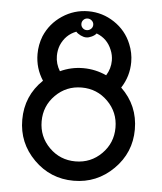

<svg xmlns="http://www.w3.org/2000/svg" viewBox="-51 -745 666 790"><g transform="rotate(5 282.0 -350.0)"><path d="M103 -581Q89 -545 89 -507Q89 -448 121 -399Q50 -331 50 -232Q50 -136 118 -68Q186 0 282 0Q378 0 446.5 -68Q515 -136 515 -232Q515 -331 444 -399Q476 -448 476 -507Q476 -545 461 -581Q439 -635 390 -667.5Q341 -700 282.5 -700Q224 -700 175 -667.5Q126 -635 103 -581ZM299.5 -663Q307 -656 307 -646Q307 -636 299.5 -629Q292 -622 282 -622Q272 -622 265 -629Q258 -636 258 -646Q258 -656 265 -663Q272 -670 282 -670Q292 -670 299.5 -663ZM324 -612Q369 -595 387 -550Q396 -529 396 -506Q396 -473 378 -444Q332 -465 282 -465Q232 -465 187 -444Q169 -473 169 -506Q169 -529 177 -550Q196 -595 240 -612Q247 -604 259.5 -598Q272 -592 282.5 -592Q293 -592 305.5 -598Q318 -604 324 -612ZM174.5 -340.5Q219 -385 282.5 -385Q346 -385 390.5 -340.5Q435 -296 435 -232.5Q435 -169 390.5 -124.5Q346 -80 282.5 -80Q219 -80 174.5 -124.5Q130 -169 130 -232.5Q130 -296 174.5 -340.5Z"/></g></svg>

Font: Sakbunderan
Style: Regular
Weight: 400
Version: Version 1.00